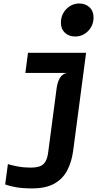

<svg xmlns="http://www.w3.org/2000/svg" viewBox="-20 -847 640 1094"><path d="M163.5 226.5Q109 226.5 72 220Q35 213.5 9.5 204L25 88Q46.5 95 81 101.5Q115.5 108 153.5 108Q184.5 108 205.2 101.2Q226 94.5 238.2 74.8Q250.5 55 255 17.5L303 -346.5Q308.5 -384.5 323.8 -406.5Q339 -428.5 363.5 -431.5H124.5L139.5 -546H470.5L397.5 7.5Q389 74.5 363.2 123.5Q337.5 172.5 289.2 199.5Q241 226.5 163.5 226.5ZM408 -639Q372.5 -639 349.8 -660.5Q327 -682 327 -718.5Q327.5 -764 358 -795.5Q388.5 -827 432.5 -827Q467 -827 490.2 -805.2Q513.5 -783.5 513 -746.5Q512.5 -701.5 482 -670.2Q451.5 -639 408 -639Z"/></svg>

Font: Spline Sans Mono SemiBold
Style: Italic
Weight: 600
Italic angle: -4°
Monospace: yes
Version: Version 1.004